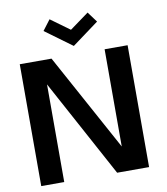

<svg xmlns="http://www.w3.org/2000/svg" viewBox="-93 -946 892 1024"><g transform="rotate(-10 353.0 -434.0)"><path d="M163 -544.5 171.5 -543V0H47V-660H219L515 -118L506.5 -116V-660H631V0H458ZM348 -706 202.5 -812.5 245 -868.5 348 -793.5 451 -868.5 492.5 -812.5Z"/></g></svg>

Font: League Spartan Thin SemiBold
Style: Regular
Weight: 600
Version: Version 2.002